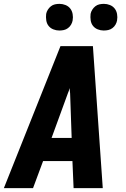

<svg xmlns="http://www.w3.org/2000/svg" viewBox="-32 -974 652 994"><path d="M-12 0 281 -735H449L500 0H349L343 -140H191L139 0ZM235 -260H339L331 -490Q330 -497 329.5 -504Q329 -511 329 -518Q327 -511 324.5 -504Q322 -497 319 -490ZM505 -816Q489 -816 474 -822Q459 -828 449.5 -840Q440 -852 437.5 -868.5Q435 -885 437 -902Q439 -913 445.5 -923.5Q452 -934 461.5 -941.5Q471 -949 482.5 -951.5Q494 -954 506 -954Q522 -954 537 -948Q552 -942 561.5 -930Q571 -918 574 -901.5Q577 -885 574 -868Q572 -857 566 -846.5Q560 -836 550 -828.5Q540 -821 528.5 -818.5Q517 -816 505 -816ZM275 -816Q259 -816 244 -822Q229 -828 219.5 -840Q210 -852 207.5 -868.5Q205 -885 207 -902Q209 -913 215.5 -923.5Q222 -934 231.5 -941.5Q241 -949 252.5 -951.5Q264 -954 276 -954Q292 -954 307 -948Q322 -942 331.5 -930Q341 -918 344 -901.5Q347 -885 344 -868Q342 -857 336 -846.5Q330 -836 320 -828.5Q310 -821 298.5 -818.5Q287 -816 275 -816Z"/></svg>

Font: Iosevka Aile Heavy Oblique
Style: Regular
Weight: 900
Italic angle: -9°
Designer: Belleve Invis
Foundry: Belleve Invis
Version: Version 31.1.0; ttfautohint (v1.8.4)